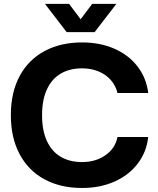

<svg xmlns="http://www.w3.org/2000/svg" viewBox="-20 -956 810 986"><path d="M35.7 -364.7Q35.7 -481.4 81 -565.6Q126.3 -649.7 209 -693.9Q291.7 -738.1 401.4 -738.1Q494 -738.1 567.6 -705.8Q641.1 -673.4 686.4 -614.6Q731.7 -555.9 741.1 -478.3H583.3Q574.4 -515.7 549.6 -544.4Q524.7 -573 486.6 -589Q448.6 -605 401.4 -605Q337.9 -605 291.9 -578Q246 -551 221 -497.1Q196 -443.3 196 -364.7Q196 -285.4 221 -231.6Q246 -177.7 292.1 -150.7Q338.1 -123.7 401.4 -123.7Q471.4 -123.7 521.6 -158.9Q571.9 -194.1 583.3 -252.3H741.1Q732.6 -174.7 686.7 -115.1Q640.9 -55.6 567 -23.1Q493.1 9.4 401.4 9.4Q291.4 9.4 208.9 -34.9Q126.3 -79.3 81 -163.8Q35.7 -248.3 35.7 -364.7ZM210.9 -936.1H334.9L394.1 -857L453.4 -936.1H577.7L465.9 -790.9H322.4Z"/></svg>

Font: Mona Sans VF XLt
Style: Regular
Weight: 200
Designer: Deni Anggara
Foundry: GitHub
Version: Version 2.000;Glyphs 3.2.3 (3260)